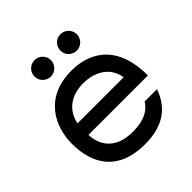

<svg xmlns="http://www.w3.org/2000/svg" viewBox="-190 -837 991 991"><g transform="rotate(-45 305.5 -341.5)"><path d="M309 14C410 14 510 -19 553 -144H463C429 -88 365 -76 309 -76C192 -76 139 -142 136 -227H570C570 -473 418 -524 309 -524C108 -524 43 -375 43 -255C43 -103 116 14 309 14ZM138 -309C153 -385 212 -435 306 -435C363 -435 458 -412 475 -309ZM152 -637C152 -604 179 -577 212 -577C245 -577 272 -604 272 -637C272 -670 245 -697 212 -697C179 -697 152 -670 152 -637ZM341 -637C341 -604 368 -577 401 -577C434 -577 461 -604 461 -637C461 -670 434 -697 401 -697C368 -697 341 -670 341 -637Z"/></g></svg>

Font: Hibana 45 SubMedium
Style: Regular
Weight: 500
Width: 6
Designer: pygmalion
Foundry: ybstudio
Version: Version 2021.007;FEAKit 1.0